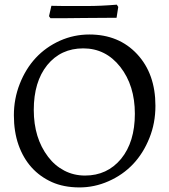

<svg xmlns="http://www.w3.org/2000/svg" viewBox="-20 -798 732 830"><path d="M204.6 -10.7Q100.6 -57.6 60.1 -171.4Q40 -228.5 40 -299.8Q40 -371.1 65.4 -435.5Q117.2 -566.9 239.3 -622.1Q299.8 -648.9 366.2 -648.9Q493.7 -648.9 572.8 -564Q651.9 -479 651.9 -340.8Q651.9 -265.6 626 -201.7Q573.2 -69.3 449.2 -14.6Q387.7 12.7 321.3 12.2Q254.9 11.7 204.6 -10.7ZM347.7 -39.1Q443.4 -39.1 503.4 -111.3Q563 -184.1 563 -306.2Q563 -428.2 500 -508.8Q437 -588.9 339.8 -588.9Q243.2 -588.9 184.1 -516.6Q126 -444.3 126 -322.8Q126 -201.2 188 -120.1Q216.8 -82 257.8 -60.5Q298.8 -39.1 347.7 -39.1ZM256.8 -772H356Q416 -772 484.9 -777.8L491.2 -768.1L483.9 -721.2L341.8 -720.2L248 -719.2H198.2L191.9 -728L202.1 -772.9Q230 -772 256.8 -772Z"/></svg>

Font: Alegreya-Regular
Style: Regular
Weight: 400
Designer: Juan Pablo del Peral
Foundry: Juan Pablo del Peral
Version: Version 1.003